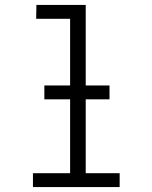

<svg xmlns="http://www.w3.org/2000/svg" viewBox="-20 -755 615 775"><path d="M113 0V-56H263V-679H126L127 -735H326V-56H463V0ZM159 -354V-410H422V-354Z"/></svg>

Font: Jozsika Light
Style: Regular
Weight: 300
Monospace: yes
Designer: Belleve Invis
Foundry: Belleve Invis
Version: 2.1.0